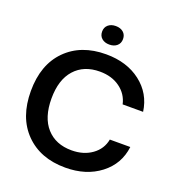

<svg xmlns="http://www.w3.org/2000/svg" viewBox="-162 -1052 1094 1190"><g transform="rotate(20 385.0 -457.0)"><path d="M402 9Q237 9 138.5 -91Q40 -191 40 -365Q40 -539 138.5 -638.5Q237 -738 402 -738Q539 -738 630.5 -667.5Q722 -597 738 -481H603Q589 -545 535 -584.5Q481 -624 402 -624Q297 -624 236.5 -556.5Q176 -489 176 -365Q176 -240 236.5 -172.5Q297 -105 402 -105Q481 -105 536 -144.5Q591 -184 603 -249H738Q724 -133 631.5 -62Q539 9 402 9ZM448 -817.5Q429 -801 398 -801Q367 -801 348 -817.5Q329 -834 329 -862Q329 -890 348 -906.5Q367 -923 398 -923Q429 -923 448 -906.5Q467 -890 467 -862Q467 -834 448 -817.5Z"/></g></svg>

Font: Mona Sans SemiBold
Style: Regular
Weight: 600
Designer: Deni Anggara
Foundry: GitHub
Version: Version 2.000;Glyphs 3.2.3 (3260)